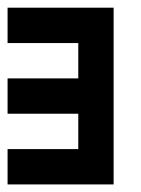

<svg xmlns="http://www.w3.org/2000/svg" viewBox="-20 -487 373 507"><path d="M280 0V-466.7H0V-373.3H186.7V-280H0V-186.7H186.7V-93.3H0V0Z"/></svg>

Font: Qahiri
Style: Regular
Weight: 400
Designer: Khaled Hosny
Foundry: Alif Type
Version: Version 3.00